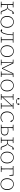

<svg xmlns="http://www.w3.org/2000/svg" viewBox="3260 -4009 762 7322"><g transform="rotate(90 3641.0 -348.0)"><path d="M397 -33 347 -161Q334 -194 320.5 -211.5Q307 -229 288 -235Q269 -241 237 -241H168V-235Q168 -180 168.5 -124Q169 -68 170 -27L263 -23V0H43V-23L137 -27Q138 -68 138.5 -120Q139 -172 139 -213V-267Q139 -308 138.5 -360.5Q138 -413 137 -453L43 -457V-480H263V-457L170 -453Q169 -413 168.5 -360Q168 -307 168 -263H236Q286 -263 315 -288Q344 -313 370 -380Q393 -441 418.5 -464.5Q444 -488 487 -493Q500 -491 508 -485Q516 -479 516 -467Q516 -440 475 -440Q462 -440 451.5 -442Q441 -444 432 -447Q420 -434 409.5 -415.5Q399 -397 388 -366Q367 -312 342.5 -286Q318 -260 280 -252Q316 -248 338.5 -227.5Q361 -207 381 -156L434 -24L527 -21V0Q497 5 468 5Q433 5 419.5 -3Q406 -11 397 -33Z M815 13Q758 13 706.5 -14.5Q655 -42 622.5 -98Q590 -154 590 -239Q590 -324 622.5 -380Q655 -436 706.5 -464.5Q758 -493 815 -493Q872 -493 923 -464.5Q974 -436 1006.5 -380Q1039 -324 1039 -239Q1039 -154 1006.5 -98Q974 -42 923 -14.5Q872 13 815 13ZM815 -10Q871 -10 914 -37Q957 -64 982 -115Q1007 -166 1007 -238Q1007 -311 982 -362.5Q957 -414 914 -442Q871 -470 815 -470Q759 -470 715.5 -442.5Q672 -415 647 -363.5Q622 -312 622 -239Q622 -167 647 -116Q672 -65 715.5 -37.5Q759 -10 815 -10Z M1153 7Q1129 7 1115 -4.5Q1101 -16 1100 -33Q1107 -50 1131 -50Q1144 -50 1154 -44Q1164 -38 1176 -26Q1195 -38 1208 -55Q1221 -72 1232 -100Q1263 -171 1277.5 -260.5Q1292 -350 1294 -453L1203 -457V-480H1606V-457L1512 -453Q1511 -413 1511 -360.5Q1511 -308 1511 -267V-213Q1511 -172 1511 -120Q1511 -68 1512 -27L1606 -23V0H1386V-23L1480 -27Q1481 -68 1481 -120Q1481 -172 1481 -213V-267Q1481 -310 1481 -363Q1481 -416 1480 -457H1321Q1318 -354 1303.5 -258Q1289 -162 1259 -93Q1238 -45 1212.5 -19Q1187 7 1153 7Z M1931 13Q1874 13 1822.5 -14.5Q1771 -42 1738.5 -98Q1706 -154 1706 -239Q1706 -324 1738.5 -380Q1771 -436 1822.5 -464.5Q1874 -493 1931 -493Q1988 -493 2039 -464.5Q2090 -436 2122.5 -380Q2155 -324 2155 -239Q2155 -154 2122.5 -98Q2090 -42 2039 -14.5Q1988 13 1931 13ZM1931 -10Q1987 -10 2030 -37Q2073 -64 2098 -115Q2123 -166 2123 -238Q2123 -311 2098 -362.5Q2073 -414 2030 -442Q1987 -470 1931 -470Q1875 -470 1831.5 -442.5Q1788 -415 1763 -363.5Q1738 -312 1738 -239Q1738 -167 1763 -116Q1788 -65 1831.5 -37.5Q1875 -10 1931 -10Z M2254 0V-23L2352 -27V-453L2254 -457V-480H2394L2589 -72L2778 -480H2918V-457L2823 -453Q2822 -413 2821.5 -360.5Q2821 -308 2821 -267V-213Q2821 -172 2821.5 -120Q2822 -68 2823 -27L2917 -23V0H2702V-23L2791 -27L2793 -213L2796 -464L2599 -42H2575L2372 -462L2377 -213V-27L2469 -23V0Z M3242 13Q3185 13 3133.5 -14.5Q3082 -42 3049.5 -98Q3017 -154 3017 -239Q3017 -324 3049.5 -380Q3082 -436 3133.5 -464.5Q3185 -493 3242 -493Q3299 -493 3350 -464.5Q3401 -436 3433.5 -380Q3466 -324 3466 -239Q3466 -154 3433.5 -98Q3401 -42 3350 -14.5Q3299 13 3242 13ZM3242 -10Q3298 -10 3341 -37Q3384 -64 3409 -115Q3434 -166 3434 -238Q3434 -311 3409 -362.5Q3384 -414 3341 -442Q3298 -470 3242 -470Q3186 -470 3142.5 -442.5Q3099 -415 3074 -363.5Q3049 -312 3049 -239Q3049 -167 3074 -116Q3099 -65 3142.5 -37.5Q3186 -10 3242 -10Z M3909 -457V-480H4131V-457L4036 -453Q4035 -413 4035 -360.5Q4035 -308 4035 -267V-213Q4035 -172 4035 -120Q4035 -68 4036 -27L4131 -23V0H3909V-23L4007 -27L4008 -403L3848 -226L3688 -53V-27L3785 -23V0H3565V-23L3659 -27Q3660 -68 3660.5 -120Q3661 -172 3661 -213V-267Q3661 -308 3660.5 -360.5Q3660 -413 3659 -453L3565 -457V-480H3785V-457L3689 -453L3688 -83L3843 -254L4008 -433V-453ZM3848 -583Q3792 -583 3755.5 -611.5Q3719 -640 3715 -683Q3722 -709 3746 -709Q3759 -709 3766 -701Q3773 -693 3773 -681Q3773 -658 3748 -644Q3765 -624 3791.5 -615Q3818 -606 3848 -606Q3878 -606 3904.5 -615Q3931 -624 3948 -644Q3923 -658 3923 -681Q3923 -693 3930 -701Q3937 -709 3950 -709Q3974 -709 3981 -683Q3977 -640 3940.5 -611.5Q3904 -583 3848 -583Z M4458 13Q4391 13 4339.5 -17.5Q4288 -48 4259 -104.5Q4230 -161 4230 -237Q4230 -316 4262.5 -373.5Q4295 -431 4348.5 -462Q4402 -493 4465 -493Q4522 -493 4568 -465.5Q4614 -438 4635 -385Q4630 -365 4611 -365Q4592 -365 4583 -386L4560 -445Q4517 -470 4463 -470Q4406 -470 4360.5 -441Q4315 -412 4288.5 -360Q4262 -308 4262 -238Q4262 -171 4287 -120.5Q4312 -70 4357 -42Q4402 -14 4461 -14Q4511 -14 4550.5 -32.5Q4590 -51 4623 -85L4637 -73Q4607 -37 4564.5 -12Q4522 13 4458 13Z M4862 -213Q4862 -170 4862.5 -117Q4863 -64 4864 -23H4949Q5036 -23 5076 -53.5Q5116 -84 5116 -145Q5116 -202 5079 -233Q5042 -264 4961 -264Q4933 -264 4909.5 -262.5Q4886 -261 4862 -256ZM4737 -457V-480H4960V-457L4864 -453Q4863 -416 4862.5 -368Q4862 -320 4862 -279Q4886 -283 4911 -285Q4936 -287 4964 -287Q5065 -287 5106 -247Q5147 -207 5147 -146Q5147 -83 5103.5 -41.5Q5060 0 4959 0H4737V-23L4831 -27Q4832 -68 4832.5 -120Q4833 -172 4833 -213V-267Q4833 -308 4832.5 -360.5Q4832 -413 4831 -453Z M5570 -33 5520 -161Q5507 -194 5493.5 -211.5Q5480 -229 5461 -235Q5442 -241 5410 -241H5341V-235Q5341 -180 5341.5 -124Q5342 -68 5343 -27L5436 -23V0H5216V-23L5310 -27Q5311 -68 5311.5 -120Q5312 -172 5312 -213V-267Q5312 -308 5311.5 -360.5Q5311 -413 5310 -453L5216 -457V-480H5436V-457L5343 -453Q5342 -413 5341.5 -360Q5341 -307 5341 -263H5409Q5459 -263 5488 -288Q5517 -313 5543 -380Q5566 -441 5591.5 -464.5Q5617 -488 5660 -493Q5673 -491 5681 -485Q5689 -479 5689 -467Q5689 -440 5648 -440Q5635 -440 5624.5 -442Q5614 -444 5605 -447Q5593 -434 5582.5 -415.5Q5572 -397 5561 -366Q5540 -312 5515.5 -286Q5491 -260 5453 -252Q5489 -248 5511.5 -227.5Q5534 -207 5554 -156L5607 -24L5700 -21V0Q5670 5 5641 5Q5606 5 5592.5 -3Q5579 -11 5570 -33Z M5988 13Q5931 13 5879.5 -14.5Q5828 -42 5795.5 -98Q5763 -154 5763 -239Q5763 -324 5795.5 -380Q5828 -436 5879.5 -464.5Q5931 -493 5988 -493Q6045 -493 6096 -464.5Q6147 -436 6179.5 -380Q6212 -324 6212 -239Q6212 -154 6179.5 -98Q6147 -42 6096 -14.5Q6045 13 5988 13ZM5988 -10Q6044 -10 6087 -37Q6130 -64 6155 -115Q6180 -166 6180 -238Q6180 -311 6155 -362.5Q6130 -414 6087 -442Q6044 -470 5988 -470Q5932 -470 5888.5 -442.5Q5845 -415 5820 -363.5Q5795 -312 5795 -239Q5795 -167 5820 -116Q5845 -65 5888.5 -37.5Q5932 -10 5988 -10Z M6311 -457V-480H6677L6685 -323H6661L6642 -457H6438Q6437 -416 6436.5 -362Q6436 -308 6436 -261V-213Q6436 -172 6436.5 -120Q6437 -68 6438 -27L6543 -23V0H6311V-23L6405 -27Q6406 -68 6406.5 -120Q6407 -172 6407 -213V-261Q6407 -306 6406.5 -359Q6406 -412 6405 -453Z M7002 13Q6945 13 6893.5 -14.5Q6842 -42 6809.5 -98Q6777 -154 6777 -239Q6777 -324 6809.5 -380Q6842 -436 6893.5 -464.5Q6945 -493 7002 -493Q7059 -493 7110 -464.5Q7161 -436 7193.5 -380Q7226 -324 7226 -239Q7226 -154 7193.5 -98Q7161 -42 7110 -14.5Q7059 13 7002 13ZM7002 -10Q7058 -10 7101 -37Q7144 -64 7169 -115Q7194 -166 7194 -238Q7194 -311 7169 -362.5Q7144 -414 7101 -442Q7058 -470 7002 -470Q6946 -470 6902.5 -442.5Q6859 -415 6834 -363.5Q6809 -312 6809 -239Q6809 -167 6834 -116Q6859 -65 6902.5 -37.5Q6946 -10 7002 -10Z"/></g></svg>

Font: Source Serif 4 SmText ExtraLight
Style: Regular
Weight: 200
Designer: Frank Grießhammer
Foundry: Adobe
Version: Version 4.005;hotconv 1.1.0;makeotfexe 2.6.0